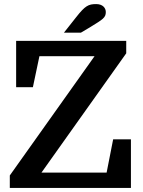

<svg xmlns="http://www.w3.org/2000/svg" viewBox="-20 -920 699 940"><path d="M376 -760 423 -788C485 -826 498 -834 498 -861C498 -881 483 -900 451 -900C413 -900 397 -892 353 -836L293 -760ZM183 -75 598 -659V-720H59V-493H141L173 -645H443L28 -61V0H621V-238H534L502 -75Z"/></svg>

Font: Domine
Style: Bold
Weight: 700
Designer: Pablo Impallari, Rodrigo Fuenzalida, Brenda Gallo
Foundry: Pablo Impallari, Rodrigo Fuenzalida, Brenda Gallo
Version: Version 2.000